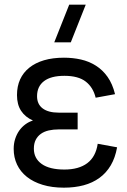

<svg xmlns="http://www.w3.org/2000/svg" viewBox="-20 -808 558 842"><path d="M290.5 -622.5H218L283.5 -787.5H356ZM260 15Q208 15 167 2.5Q126 -10 97.8 -32.5Q69.5 -55 54.8 -86.2Q40 -117.5 40 -155Q40 -178.5 46.5 -198.8Q53 -219 64.2 -235Q75.5 -251 91 -262.5Q106.5 -274 124.5 -279.5Q90.5 -294.5 72.5 -322Q54.5 -349.5 54.5 -391Q54.5 -429.5 68.2 -459.8Q82 -490 108.5 -511.2Q135 -532.5 173.2 -543.8Q211.5 -555 260.5 -555Q299.5 -555 335 -547Q370.5 -539 400.2 -520.2Q430 -501.5 451.8 -470.8Q473.5 -440 484.5 -395L399.5 -379.5Q388.5 -425 356 -450.2Q323.5 -475.5 262.5 -475.5Q203.5 -475.5 173 -452.2Q142.5 -429 142.5 -386Q142.5 -351 167.2 -332.5Q192 -314 237.5 -314H320.5V-240.5H237.5Q214 -240.5 194 -236Q174 -231.5 159.5 -221.2Q145 -211 136.8 -195Q128.5 -179 128.5 -156Q128.5 -113.5 162.8 -89Q197 -64.5 262.5 -64.5Q325.5 -64.5 362.8 -92.5Q400 -120.5 408.5 -177.5L493.5 -162Q485.5 -116.5 465.8 -83Q446 -49.5 416 -27.8Q386 -6 346.8 4.5Q307.5 15 260 15Z"/></svg>

Font: Vela Sans Med
Style: Regular
Weight: 500
Designer: Principal design: Mikhail Sharanda - project Manrope.
Design modification: Ravid Balaliev
Foundry: Mikhail Sharanda
Version: Version 1.001